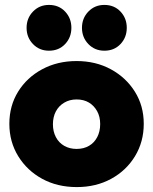

<svg xmlns="http://www.w3.org/2000/svg" viewBox="-20 -749 622 780"><path d="M292 11Q213 11 151.5 -22.5Q90 -56 54 -114.5Q18 -173 18 -246Q18 -319 53.5 -376.5Q89 -434 151 -467.5Q213 -501 291 -501Q369 -501 430.5 -467.5Q492 -434 528 -376.5Q564 -319 564 -246Q564 -173 528.5 -114.5Q493 -56 431.5 -22.5Q370 11 292 11ZM291 -144Q320 -144 341.5 -156.5Q363 -169 375 -192Q387 -215 387 -245Q387 -275 374.5 -297.5Q362 -320 341 -332.5Q320 -345 291 -345Q263 -345 241 -332Q219 -319 207 -296.5Q195 -274 195 -244Q195 -215 207 -192Q219 -169 241 -156.5Q263 -144 291 -144ZM179 -543Q140 -543 114 -570Q88 -597 88 -636Q88 -675 114 -702Q140 -729 179 -729Q219 -729 244.5 -702Q270 -675 270 -636Q270 -597 244.5 -570Q219 -543 179 -543ZM404 -543Q365 -543 339 -570Q313 -597 313 -636Q313 -675 339 -702Q365 -729 404 -729Q444 -729 469.5 -702Q495 -675 495 -636Q495 -597 469.5 -570Q444 -543 404 -543Z"/></svg>

Font: Outfit Thin ExtraBold
Style: Regular
Weight: 800
Version: Version 1.100;gftools[0.9.27]